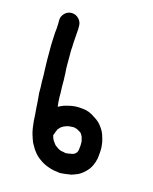

<svg xmlns="http://www.w3.org/2000/svg" viewBox="-93 -547 562 706"><g transform="rotate(15 188.0 -194.5)"><path d="M142.9 -33.1Q144.8 -25.9 145.8 -23Q146.8 -20.1 150.1 -13.9Q154 -9.1 158.8 -1.9Q162.1 1.9 165 3.8Q170.7 8.2 175.1 11Q178.9 12.9 183.9 14.9Q189 16.8 193.8 16.8Q200 18.2 203.8 19.2Q207.7 19.2 214.4 18Q221.1 16.8 226.9 15.8Q231.7 14.9 236 12.9Q237.9 11 241.7 8.2Q243.6 6.2 245.1 3.8Q247 0 248 -4.8Q248.9 -12.9 249.9 -22.1Q249.9 -31.2 249.9 -36.9Q248.9 -43.2 247 -48.9Q246 -54.2 243.6 -58Q241.7 -61.9 238.8 -66.2Q236 -69.1 230.7 -71.9Q224.9 -75.8 220.4 -77.5Q215.8 -79.1 211 -80.1Q205.8 -81.1 200 -80.1Q192.8 -80.1 184.7 -78.2Q177 -75.8 172.7 -73.9Q169.8 -71.9 165.2 -69.5Q160.7 -67.1 156.8 -61.9Q154 -59 153 -58Q151.1 -53.2 148.7 -48Q145.8 -40.8 143.9 -35ZM131.9 -138.1Q136.7 -141 142 -142.9Q152 -148.2 165.9 -151.1Q179.9 -154.9 193.8 -155.9Q207.7 -156.8 222.1 -154.9Q235 -154 247 -149.4Q259 -144.8 272.9 -134.8Q288.7 -125.2 297.8 -113.2Q306 -103.1 311.8 -92.1Q317 -81.1 319.9 -69.1Q323.7 -58 324.7 -47Q327.1 -34.1 325.7 -18.2Q324.7 -2.9 322.8 9.1Q319.9 23 313.7 36Q307 50.8 294 62.8Q282 74.8 269.1 81.1Q258 85.9 245.1 90.2Q234.1 92.1 222.1 93.5Q210.1 95 201 95Q191.8 94 180.8 92.1Q169.8 90.2 158.3 86.1Q146.8 82 137.6 77.2Q130 72.9 120.9 66.2Q108.9 58 98.8 45.1Q90.6 35 84.9 24Q77.7 12.9 74.8 2.9Q71.9 -4.8 68.8 -15.3Q65.7 -25.9 63.8 -37.9Q62.8 -48 61.4 -57.6Q60 -67.1 60 -74.8Q60 -81.1 59 -91.1Q58 -102.2 57.1 -113.2Q56.1 -122.8 56.1 -130.9Q56.1 -131.9 54.7 -149.2Q53.7 -157.8 52.8 -169.8Q52.8 -179.9 52.8 -191.8Q51.8 -201.9 51.8 -212.9Q51.8 -223 51.8 -235Q50.8 -247 50.8 -260.9Q49.9 -275.8 49.9 -292.1V-321.8Q49.9 -338.1 49.9 -353Q50.8 -367.9 51.3 -384.4Q51.8 -401 53.7 -413.9Q53.7 -423 54.7 -434.1V-447Q54.7 -461.9 66.2 -473.4Q77.7 -484.9 93.3 -484.4Q108.9 -483.9 119.9 -472.4Q130.9 -460.9 130.9 -446V-433.1Q130 -419.2 129 -406.2Q128.1 -396.2 127.1 -380.8Q127.1 -365.9 125.7 -352Q125.7 -337.2 125.7 -321.8V-292.1Q125.7 -278.2 127.1 -265.2Q127.1 -250.8 128.1 -237.9Q128.1 -224.9 128.1 -212.9Q128.1 -202.9 129 -192.8Q129 -183.2 129 -174.1Q130 -164 130 -154.9Q130.9 -145.8 131.9 -138.1Z"/></g></svg>

Font: Namteng
Style: Regular
Weight: 400
Designer: Khon Soe Zaw Thu
Foundry: MPUA
Version: Version 1.03 June 17, 2016